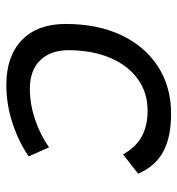

<svg xmlns="http://www.w3.org/2000/svg" viewBox="4 -572 577 626"><g transform="rotate(90 293.0 -258.5)"><path d="M268.6 -66.9Q319.3 -66.9 369.6 -84Q419.9 -101.1 460 -129.4L489.3 -63Q441.9 -30.3 381.1 -10.3Q320.3 9.8 256.3 9.8Q162.1 9.8 109.9 -41Q57.6 -91.8 57.6 -183.6Q57.6 -287.6 94 -364.7Q130.4 -441.9 196.3 -484.6Q262.2 -527.3 350.6 -527.3Q427.7 -527.3 474.9 -501.2Q522 -475.1 545.9 -419.9L482.9 -370.6Q459.5 -412.6 424.6 -431.6Q389.6 -450.7 340.3 -450.7Q281.2 -450.7 236.8 -418.5Q192.4 -386.2 168 -328.4Q143.6 -270.5 143.1 -192.4Q143.6 -133.3 176.5 -100.1Q209.5 -66.9 268.6 -66.9Z"/></g></svg>

Font: CaskaydiaCove NFP SemiLight
Style: Italic
Weight: 350
Italic angle: -10°
Designer: Aaron Bell
Foundry: Saja Typeworks
Version: Version 2111.001; VTT 6.35;Nerd Fonts 3.1.1